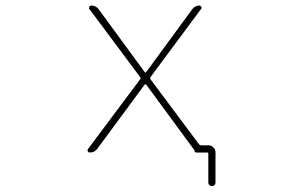

<svg xmlns="http://www.w3.org/2000/svg" viewBox="-20 -545 1040 680"><path d="M717.8 102.5V0Q717.8 -4.9 713.9 -4.9H675.8Q668.9 -4.9 668.9 -11.7Q668.9 -12.7 668 -13.7L498 -245.1Q497.1 -246.1 495.1 -246.1Q493.2 -246.1 492.2 -245.1L324.2 -17.6Q314.5 -4.9 298.8 -4.9Q293.9 -4.9 291 -8.8Q290 -10.7 290 -12.7Q290 -14.6 292 -17.6L476.6 -264.6Q479.5 -267.6 476.6 -271.5L296.9 -512.7Q293.9 -516.6 296.4 -521Q298.8 -525.4 303.7 -525.4Q319.3 -525.4 329.1 -512.7L492.2 -290Q493.2 -288.1 495.1 -288.1Q497.1 -288.1 498 -290L661.1 -512.7Q670.9 -525.4 686.5 -525.4Q690.4 -525.4 692.9 -521Q695.3 -516.6 692.4 -513.7L512.7 -271.5Q510.7 -267.6 512.7 -264.6L685.5 -33.2Q688.5 -30.3 692.4 -30.3H718.8Q728.5 -30.3 735.8 -22.9Q743.2 -15.6 743.2 -5.9V102.5Q743.2 107.4 739.3 110.8Q735.4 114.3 730.5 114.3Q725.6 114.3 721.7 110.8Q717.8 107.4 717.8 102.5Z"/></svg>

Font: Rounded-X Mgen+ 1m thin
Style: Regular
Weight: 100
Designer: [Source Han Sans]
Ryoko NISHIZUKA  (kana & ideographs); Paul D. Hunt (Latin, Greek & Cyrillic); Wenlong ZHANG  (bopomofo
Version: Version 1.059.20150602